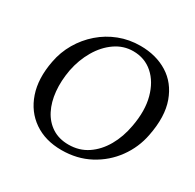

<svg xmlns="http://www.w3.org/2000/svg" viewBox="-151 -851 1043 1026"><g transform="rotate(30 370.5 -338.0)"><path d="M347 9Q247 9 176.5 -39.5Q106 -88 76.5 -174.5Q47 -261 69 -375Q81 -440 114 -496.5Q147 -553 196 -595.5Q245 -638 306 -661.5Q367 -685 436 -685Q533 -685 604.5 -640.5Q676 -596 707.5 -509Q739 -422 714 -296Q698 -212 647.5 -142.5Q597 -73 520 -32Q443 9 347 9ZM365 -35Q431 -35 481.5 -69Q532 -103 565.5 -161.5Q599 -220 612 -294Q631 -396 610 -474Q589 -552 538.5 -596.5Q488 -641 417 -641Q357 -641 306.5 -606Q256 -571 221.5 -512Q187 -453 173 -382Q160 -311 166 -248.5Q172 -186 196.5 -138Q221 -90 263.5 -62.5Q306 -35 365 -35Z"/></g></svg>

Font: Vollkorn
Style: Italic
Weight: 400
Italic angle: -11°
Designer: Friedrich Althausen
Foundry: Friedrich Althausen
Version: Version 5.001